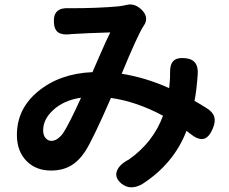

<svg xmlns="http://www.w3.org/2000/svg" viewBox="-20 -777 1001 841"><path d="M513 28Q481 2 492 -28Q502 -56 544 -78Q651 -153 694 -270Q579 -332 466 -348Q389 -171 354 -115Q325 -71 289 -50.5Q253 -30 203 -30Q138 -30 97 -71Q54 -114 54 -186Q54 -300 146 -376Q241 -455 385 -461Q395 -484 415 -530Q448 -606 463 -635Q361 -632 297 -628Q290 -628 287 -627Q252 -623 234.5 -635.5Q217 -648 216 -681Q213 -746 284 -741Q289 -741 293 -741Q407 -741 497 -749Q515 -751 533 -755Q565 -764 594 -740Q614 -724 619 -704Q624 -683 608 -662Q581 -619 513 -454Q619 -437 721 -391Q723 -409 724 -424Q725 -435 725 -458Q724 -495 740 -510.5Q756 -526 793 -522Q851 -516 846 -451Q841 -380 832 -335Q854 -323 884 -304Q912 -287 918.5 -265.5Q925 -244 912 -214Q895 -173 870.5 -168.5Q846 -164 811 -193Q808 -196 802 -200Q799 -203 797 -204Q741 -59 602 30Q551 58 513 28ZM205 -160Q231 -160 256 -193Q283 -234 335 -349Q259 -338 212 -294Q169 -254 169 -206Q169 -185 179.5 -172.5Q190 -160 205 -160Z"/></svg>

Font: GenSenRounded TW B
Style: Regular
Weight: 700
Version: Version 1.501;PS 1;hotconv 16.6.51;makeotf.lib2.5.65220